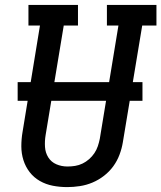

<svg xmlns="http://www.w3.org/2000/svg" viewBox="-20 -755 658 783"><path d="M254 8Q224 8 195.5 2.5Q167 -3 142.5 -17Q118 -31 101 -53Q84 -75 75.5 -102Q67 -129 67 -158.5Q67 -188 72 -217L143 -651H96V-735H298V-651H240L166 -204Q162 -180 163.5 -156Q165 -132 177 -113Q189 -94 210 -85Q231 -76 255 -76Q255 -76 255.5 -76Q256 -76 256 -76Q271 -76 286.5 -78.5Q302 -81 316.5 -88Q331 -95 343.5 -106Q356 -117 365 -130.5Q374 -144 379 -159Q384 -174 387 -189L463 -651H416V-735H618V-651H560L481 -175Q477 -150 467.5 -124.5Q458 -99 442 -77Q426 -55 404 -38Q382 -21 357 -10.5Q332 0 305.5 4Q279 8 254 8ZM561 -344H52V-420H561Z"/></svg>

Font: Iosevka Slab Medium Extended
Style: Italic
Weight: 500
Width: 7
Italic angle: -9°
Monospace: yes
Designer: Belleve Invis
Foundry: Belleve Invis
Version: Version 11.1.0; ttfautohint (v1.8.3)